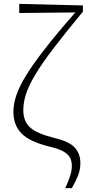

<svg xmlns="http://www.w3.org/2000/svg" viewBox="-20 -763 461 989"><path d="M316 206Q332 172 341 144Q350 116 350 91Q350 69 341.5 51Q333 33 309 18.5Q285 4 238 -7Q132 -33 90.5 -76Q49 -119 49 -187Q49 -226 64 -271.5Q79 -317 115 -375.5Q151 -434 213 -513.5Q275 -593 368 -699L79 -696V-743L407 -735V-703Q316 -593 256 -514.5Q196 -436 162 -379Q128 -322 114 -278.5Q100 -235 100 -196Q100 -139 134.5 -107Q169 -75 258 -53Q338 -34 366 -2Q394 30 394 77Q394 111 382 141.5Q370 172 350 206Z"/></svg>

Font: Source Serif 4 SmText Light
Style: Regular
Weight: 300
Designer: Frank Grießhammer
Foundry: Adobe
Version: Version 4.005;hotconv 1.1.0;makeotfexe 2.6.0